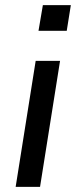

<svg xmlns="http://www.w3.org/2000/svg" viewBox="-20 -728 296 748"><path d="M130 -608 147 -708H256L240 -608ZM41 0 119 -491H214L136 0Z"/></svg>

Font: Nunito Sans 10pt Medium
Style: Italic
Weight: 500
Italic angle: -9°
Designer: Vernon Adams
Foundry: Vernon Adams
Version: Version 3.101;gftools[0.9.27]